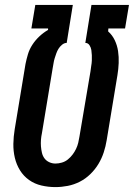

<svg xmlns="http://www.w3.org/2000/svg" viewBox="-20 -755 546 783"><path d="M206 8Q177 8 149 1.5Q121 -5 98.5 -21Q76 -37 61.5 -60.5Q47 -84 40.5 -111.5Q34 -139 34.5 -168.5Q35 -198 40 -228L84 -494Q88 -514 94 -534Q100 -554 112 -572.5Q124 -591 140.5 -606.5Q157 -622 176 -633V-639H108L124 -735H277L252 -580Q242 -580 233 -572.5Q224 -565 218.5 -556Q213 -547 209.5 -537Q206 -527 203 -517.5Q200 -508 198.5 -498Q197 -488 195 -478L151 -212Q148 -198 147 -184.5Q146 -171 147 -158Q148 -145 151 -132Q154 -119 161.5 -109Q169 -99 181 -93.5Q193 -88 206 -88Q219 -88 232.5 -92Q246 -96 256.5 -104.5Q267 -113 275.5 -124Q284 -135 290 -147.5Q296 -160 299 -172.5Q302 -185 304 -198L349 -464Q350 -475 352 -486Q354 -497 354.5 -508Q355 -519 354.5 -530Q354 -541 352.5 -551Q351 -561 345 -570.5Q339 -580 328 -580L353 -735H506L490 -639H422L421 -627Q438 -612 448 -591Q458 -570 461.5 -546.5Q465 -523 464 -498Q463 -473 459 -449L415 -183Q411 -158 403 -133.5Q395 -109 381.5 -86.5Q368 -64 348.5 -45Q329 -26 305.5 -14Q282 -2 256.5 3Q231 8 206 8Z"/></svg>

Font: Iosevka
Style: Bold Italic
Weight: 700
Italic angle: -9°
Monospace: yes
Designer: Belleve Invis
Foundry: Belleve Invis
Version: Version 32.5.0; ttfautohint (v1.8.4)